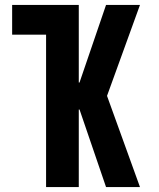

<svg xmlns="http://www.w3.org/2000/svg" viewBox="-20 -755 640 775"><path d="M408 0 301 -313H298V0H166V-615H29V-735H298V-422H301L408 -735H545L412 -368L545 0Z"/></svg>

Font: Iosevka Aile Heavy
Style: Regular
Weight: 900
Designer: Belleve Invis
Foundry: Belleve Invis
Version: Version 31.1.0; ttfautohint (v1.8.4)